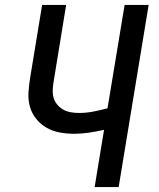

<svg xmlns="http://www.w3.org/2000/svg" viewBox="-20 -755 640 775"><path d="M362 0 400 -231Q370 -224 339 -219.5Q308 -215 279 -215Q249 -215 220 -220.5Q191 -226 167 -240Q143 -254 125.5 -276Q108 -298 100.5 -325.5Q93 -353 95 -383Q97 -413 102 -443L150 -735H247L197 -429Q194 -412 193 -394.5Q192 -377 196 -361.5Q200 -346 210.5 -333.5Q221 -321 234.5 -313Q248 -305 265 -302Q282 -299 299 -299Q327 -299 356 -304.5Q385 -310 414 -318L483 -735H580L459 0Z"/></svg>

Font: Iosevka Custom Medium
Style: Italic
Weight: 500
Italic angle: -9°
Designer: Belleve Invis
Foundry: Belleve Invis
Version: Version 27.0.1